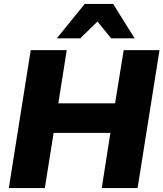

<svg xmlns="http://www.w3.org/2000/svg" viewBox="-20 -961 835 981"><path d="M25 0 137 -705H321L278 -433H568L612 -705H795L683 0H500L544 -282H254L209 0ZM270 -765 413 -941H558L668 -765H548L478 -851L390 -765Z"/></svg>

Font: Nunito Sans Black
Style: Italic
Weight: 900
Italic angle: -9°
Designer: Vernon Adams
Foundry: Vernon Adams
Version: Version 3.006; ttfautohint (v1.8.3)